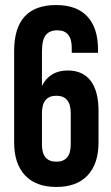

<svg xmlns="http://www.w3.org/2000/svg" viewBox="-20 -730 440 760"><path d="M203 10Q122 10 79 -36Q36 -82 36 -166V-528Q36 -710 202 -710Q284 -710 326 -664.5Q368 -619 368 -534V-521H264V-541Q264 -610 207 -610Q176 -610 161 -591Q146 -572 146 -524V-390Q177 -451 248 -451Q308 -451 339 -410Q370 -369 370 -291V-166Q370 -82 327 -36Q284 10 203 10ZM203 -90Q260 -90 260 -158V-282Q260 -351 203 -351Q146 -351 146 -282V-158Q146 -90 203 -90Z"/></svg>

Font: Booming Bebas 2
Style: Regular
Weight: 400
Designer: Ryoichi Tsunekawa
Foundry: Ryoichi Tsunekawa
Version: Version 2.000